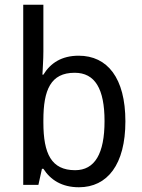

<svg xmlns="http://www.w3.org/2000/svg" viewBox="-20 -780 599 810"><path d="M163 -563V-760H78V0H142L157 -68H163C193 -21 241 10 313 10C433 10 509 -86 509 -268C509 -451 433 -545 312 -545C240 -545 193 -514 163 -465H159C160 -490 163 -527 163 -563ZM295 -473C381 -473 421 -405 421 -269C421 -132 380 -62 297 -62C197 -62 163 -131 163 -263V-273C163 -401 194 -473 295 -473Z"/></svg>

Font: Noto Sans Lao UI SemCond
Style: Regular
Weight: 400
Width: 4
Designer: Monotype Design Team
Foundry: Monotype Imaging Inc.
Version: Version 2.000